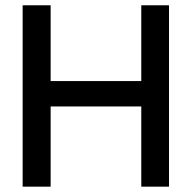

<svg xmlns="http://www.w3.org/2000/svg" viewBox="-20 -700 720 720"><path d="M64.9 0V-680.2H169.9V-396H509.8V-680.2H613.8V0H509.8V-300.8H169.9V0Z"/></svg>

Font: TASA Orbiter Deck Medium
Style: Regular
Weight: 500
Designer: Weizhong Zhang
Version: Version 1.000;Glyphs 3.1.2 (3151)